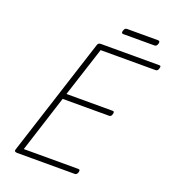

<svg xmlns="http://www.w3.org/2000/svg" viewBox="-218 -1465 1454 1626"><g transform="rotate(20 509.0 -652.5)"><path d="M128 0Q113 0 107 -5.5Q101 -11 105 -23L449 -1091Q453 -1101 459.5 -1105.5Q466 -1110 480 -1110H1004Q1015 -1110 1017 -1104Q1019 -1098 1015 -1085Q1012 -1072 1005.5 -1066Q999 -1060 989 -1060H494L349 -612H765Q776 -612 778 -605.5Q780 -599 777 -587Q773 -573 767 -567.5Q761 -562 751 -562H333L169 -50H660Q671 -50 673.5 -44Q676 -38 673 -25Q669 -12 662.5 -6Q656 0 646 0ZM629 -1253Q617 -1253 614 -1259.5Q611 -1266 615 -1278Q619 -1291 625 -1298Q631 -1305 643 -1305H922Q934 -1305 936.5 -1297.5Q939 -1290 936 -1278Q932 -1266 926 -1259.5Q920 -1253 908 -1253Z"/></g></svg>

Font: Playwrite CU ExtraLight
Style: Regular
Weight: 250
Designer: Veronika Burian, José Scaglione
Foundry: TypeTogether
Version: Version 1.002